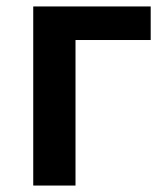

<svg xmlns="http://www.w3.org/2000/svg" viewBox="-20 -575 516 595"><path d="M83 0V-555H447V-451H214V0Z"/></svg>

Font: Noto Sans TC SemiBold
Style: Regular
Weight: 600
Designer: Ryoko NISHIZUKA  (kana, bopomofo & ideographs); Paul D. Hunt (Latin, Greek & Cyrillic); Sandoll Communications , Soo-you
Foundry: Adobe
Version: Version 2.004-H2;hotconv 1.0.118;makeotfexe 2.5.65603